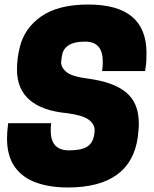

<svg xmlns="http://www.w3.org/2000/svg" viewBox="-20 -814 680 848"><path d="M279 14Q199 14 138.5 -8Q78 -30 44.5 -78Q11 -126 11 -203Q11 -230 16 -270H206Q204 -252 204 -237Q204 -150 284 -150Q345 -150 370.5 -170Q396 -190 398 -238Q398 -266 371.5 -285.5Q345 -305 277 -314Q55 -335 55 -507Q55 -555 67 -604Q87 -689 162 -741.5Q237 -794 370 -794Q627 -794 627 -580Q627 -538 624 -523L621 -500H431Q434 -522 434 -541Q434 -630 358 -630H353Q272 -630 256 -579Q252 -563 250 -539Q250 -515 274 -495.5Q298 -476 367 -467Q482 -452 537.5 -405.5Q593 -359 593 -270V-254Q593 -247 589 -211Q559 14 279 14Z"/></svg>

Font: Tanohe Sans ExtraBold
Style: Italic
Weight: 800
Designer: Village Type and Design LLC & Cristiano Sobral
Foundry: Cooper Hewitt Smithsonian Design Museum
Version: Version 1.00;September 29, 2021;FontCreator 13.0.0.2655 64-b